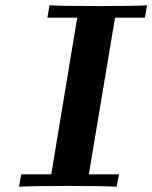

<svg xmlns="http://www.w3.org/2000/svg" viewBox="-20 -706 576 726"><path d="M52.2 0 60.1 -46.9H173.8L272 -639.2H159.2L167 -686Q205.1 -683.1 351.1 -683.1Q498 -683.1 536.1 -686L527.8 -639.2H415L315.9 -46.9H430.2L420.9 0Q382.8 -2.9 236.8 -2.9Q93.3 -2.9 52.2 0Z"/></svg>

Font: CMU Serif Extra
Style: BoldSlanted
Weight: 700
Italic angle: -9.46001°
Version: Version 0.7.0